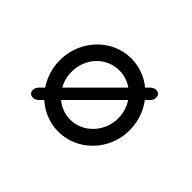

<svg xmlns="http://www.w3.org/2000/svg" viewBox="-66 -323 419 419"><g transform="rotate(45 143.5 -113.0)"><path d="M213.9 -210 42 -38.1C35.4 -31.5 34.3 -21.8 39.6 -16.6C44.8 -11.3 54.5 -12.4 61.1 -19L233 -190.9C239.6 -197.5 240.7 -207.2 235.4 -212.4C230.2 -217.7 220.5 -216.6 213.9 -210ZM140 -226C80 -226 32 -175 32 -113C32 -51 80 0 140 0C199 0 248 -50 248 -112V-113C248 -175 199 -226 140 -226ZM140 -189C179 -189 212 -156 212 -113C212 -71 179 -37 140 -37C100 -37 68 -71 68 -113C68 -156 100 -189 140 -189Z"/></g></svg>

Font: LetsTrace
Style: basic
Weight: 500
Version: Version 002.000